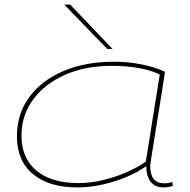

<svg xmlns="http://www.w3.org/2000/svg" viewBox="-20 -810 830 840"><path d="M694 10Q659 10 639.5 -14.5Q620 -39 620 -83Q580 -55 529 -34Q478 -13 423.5 -1.5Q369 10 319 10Q194 10 124 -48.5Q54 -107 54 -213Q54 -311 107.5 -384.5Q161 -458 257 -499Q353 -540 479 -540Q539 -540 598 -528.5Q657 -517 702 -496Q694 -444 685 -388Q676 -332 667.5 -279Q659 -226 652 -183Q645 -140 641 -113.5Q637 -87 637 -85Q637 -8 698 -8Q719 -8 734 -14L736 3Q718 10 694 10ZM618 -103 679 -484Q640 -503 586 -512.5Q532 -522 468 -522Q353 -522 264 -482.5Q175 -443 124.5 -374Q74 -305 74 -216Q74 -118 139.5 -63.5Q205 -9 324 -9Q373 -9 425.5 -21Q478 -33 528 -54Q578 -75 618 -103ZM449 -596 261 -790H287L472 -596Z"/></svg>

Font: Georama ExtraExtended Thin
Style: Italic
Weight: 100
Width: 8
Italic angle: -9°
Designer: Jean-Baptiste Levee
Foundry: Production Type
Version: Version 1.000